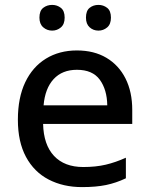

<svg xmlns="http://www.w3.org/2000/svg" viewBox="-20 -754 609 784"><path d="M294 -548Q364 -548 414.5 -518Q465 -488 492.5 -433.5Q520 -379 520 -305V-248H156Q158 -163 200.5 -117.5Q243 -72 320 -72Q371 -72 411.5 -81.5Q452 -91 494 -110V-26Q454 -7 413 1.5Q372 10 315 10Q238 10 178.5 -21Q119 -52 86 -113.5Q53 -175 53 -265Q53 -355 83 -418Q113 -481 167.5 -514.5Q222 -548 294 -548ZM294 -469Q234 -469 199 -431Q164 -393 158 -324H418Q417 -388 387.5 -428.5Q358 -469 294 -469ZM141 -682Q141 -710 156.5 -722Q172 -734 193 -734Q213 -734 228.5 -722Q244 -710 244 -682Q244 -655 228.5 -642Q213 -629 193 -629Q172 -629 156.5 -642.5Q141 -656 141 -682ZM331 -682Q331 -710 346 -722Q361 -734 382 -734Q402 -734 417.5 -722Q433 -710 433 -682Q433 -655 417.5 -642Q402 -629 382 -629Q361 -629 346 -642.5Q331 -656 331 -682Z"/></svg>

Font: Noto Sans New Tai Lue Medium
Style: Regular
Weight: 500
Version: Version 2.003